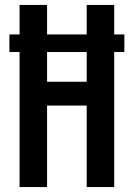

<svg xmlns="http://www.w3.org/2000/svg" viewBox="-20 -755 540 775"><path d="M59 0V-545H18V-616H59V-735H170V-616H330V-735H441V-616H482V-545H441V0H330V-329H170V0ZM170 -425H330V-545H170Z"/></svg>

Font: Iosevka Algr
Style: Bold
Weight: 700
Monospace: yes
Designer: Belleve Invis
Foundry: Belleve Invis
Version: Version 26.0.2; ttfautohint (v1.8.3)